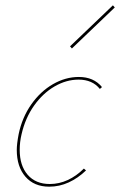

<svg xmlns="http://www.w3.org/2000/svg" viewBox="-20 -698 451 721"><path d="M243 -524 404 -678 411 -670 250 -516ZM275 -399Q229 -399 185 -373.5Q141 -348 108 -301.5Q75 -255 61 -194Q54 -165 54 -135Q54 -76 84 -41.5Q114 -7 167 -7Q202 -7 234.5 -22Q267 -37 295 -65L303 -58Q273 -29 238 -13Q203 3 165 3Q108 3 75.5 -34.5Q43 -72 43 -135Q43 -157 50 -194Q63 -257 97.5 -306Q132 -355 179 -382Q226 -409 276 -409Q332 -409 363 -371L355 -364Q327 -399 275 -399Z"/></svg>

Font: Ysabeau Infant Hairline
Style: Italic
Weight: 100
Italic angle: -12°
Designer: Christian Thalmann (Catharsis Fonts)
Version: Version 0.003